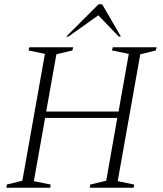

<svg xmlns="http://www.w3.org/2000/svg" viewBox="-20 -882 766 902"><path d="M10 0 12 -15 85 -33 191 -629 114 -645 118 -660H324L320 -645L245 -627L197 -358H537L585 -629L506 -645L510 -660H716L712 -645L639 -627L533 -31L610 -15L608 0H402L404 -15L479 -33L531 -328H192L139 -31L218 -15L216 0ZM291 -710 443 -862H460L548 -710H538L442 -810L301 -710Z"/></svg>

Font: Spectral ExtraLight
Style: Italic
Weight: 275
Italic angle: -10°
Designer: Jean-Baptiste Levee
Foundry: Production Type
Version: Version 2.001